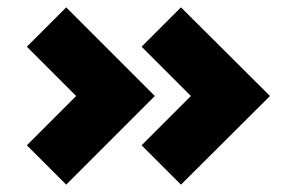

<svg xmlns="http://www.w3.org/2000/svg" viewBox="-20 -559 815 522"><path d="M160 -539 401 -298 160 -57 53 -164 187 -298 53 -432ZM472 -539 714 -298 472 -57 365 -164 499 -298 365 -432Z"/></svg>

Font: Unageo
Style: ExtraBold
Weight: 800
Designer: Richard Sepsi
Foundry: Richard Sepsi
Version: Version 2.000